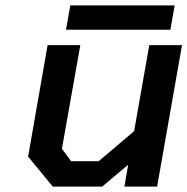

<svg xmlns="http://www.w3.org/2000/svg" viewBox="-20 -690 693 710"><path d="M224 -580 240 -670H626L610 -580ZM175 0 84 -111 156 -523H277L209 -140L243 -94H345L476 -205L532 -523H653L561 0H440L454 -81L358 0Z"/></svg>

Font: Tomorrow Medium
Style: Italic
Weight: 500
Italic angle: -10°
Designer: Tony de Marco, Monica Rizzolli
Foundry: Just in Type
Version: Version 2.002